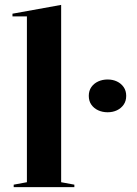

<svg xmlns="http://www.w3.org/2000/svg" viewBox="-20 -765 560 785"><path d="M230 -20 284 -10V0H36V-10L90 -20V-698H31V-709L230 -745ZM420 -440Q441 -440 458 -432Q475 -424 485.5 -409Q496 -394 496 -373Q496 -352 485.5 -337Q475 -322 458 -314Q441 -306 420 -306Q399 -306 381.5 -314Q364 -322 353.5 -337Q343 -352 343 -373Q343 -394 353.5 -409Q364 -424 381.5 -432Q399 -440 420 -440Z"/></svg>

Font: Kalnia Medium
Style: Regular
Weight: 500
Designer: Frida Medrano
Foundry: Frida Medrano
Version: Version 1.105